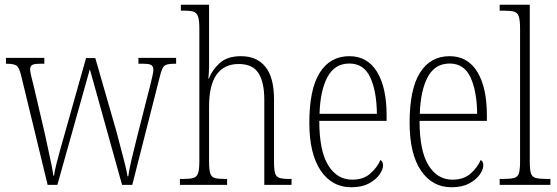

<svg xmlns="http://www.w3.org/2000/svg" viewBox="-20 -780 2350 810"><path d="M70 -458Q62 -493 51 -502Q40 -511 11 -511H5V-536H167V-511H148Q123 -511 115 -505.5Q107 -500 107 -487Q107 -479 112 -457.5Q117 -436 121 -422L170 -212Q175 -188 182.5 -154Q190 -120 196.5 -88.5Q203 -57 205 -39H208Q210 -57 218 -88.5Q226 -120 235.5 -154Q245 -188 252 -212L343 -535H382L471 -226Q477 -202 487 -165Q497 -128 506 -92.5Q515 -57 518 -36H521Q525 -65 535.5 -109.5Q546 -154 561 -213L614 -421Q619 -442 623 -459Q627 -476 627 -485Q627 -498 619.5 -504.5Q612 -511 586 -511H564V-536H723V-511H713Q684 -511 673.5 -502.5Q663 -494 654 -456L538 0H495L359 -488L222 0H181Z M739 0V-25H751Q780 -25 795 -29Q810 -33 815.5 -49Q821 -65 821 -99V-661Q821 -694 815.5 -710Q810 -726 797 -730.5Q784 -735 759 -735H743V-760H862V-500Q862 -487 861 -472.5Q860 -458 859 -448H861Q875 -485 907 -514Q939 -543 997 -543Q1063 -543 1099.5 -498.5Q1136 -454 1136 -360V-98Q1136 -65 1140.5 -49.5Q1145 -34 1159 -29.5Q1173 -25 1201 -25H1210V0H1095V-359Q1095 -433 1070.5 -471.5Q1046 -510 987 -510Q926 -510 894 -465.5Q862 -421 862 -331V-98Q862 -64 867 -48.5Q872 -33 886.5 -29Q901 -25 931 -25H938V0Z M1462 10Q1380 10 1332.5 -61Q1285 -132 1285 -262Q1285 -404 1329 -473.5Q1373 -543 1454 -543Q1530 -543 1570.5 -477Q1611 -411 1611 -294V-270H1327Q1327 -144 1364.5 -83Q1402 -22 1466 -22Q1513 -22 1542 -47.5Q1571 -73 1585 -105Q1596 -99 1596 -82Q1596 -65 1581 -43.5Q1566 -22 1536 -6Q1506 10 1462 10ZM1570 -300Q1569 -395 1542 -453.5Q1515 -512 1454 -512Q1392 -512 1361.5 -455Q1331 -398 1328 -300Z M1885 10Q1803 10 1755.5 -61Q1708 -132 1708 -262Q1708 -404 1752 -473.5Q1796 -543 1877 -543Q1953 -543 1993.5 -477Q2034 -411 2034 -294V-270H1750Q1750 -144 1787.5 -83Q1825 -22 1889 -22Q1936 -22 1965 -47.5Q1994 -73 2008 -105Q2019 -99 2019 -82Q2019 -65 2004 -43.5Q1989 -22 1959 -6Q1929 10 1885 10ZM1993 -300Q1992 -395 1965 -453.5Q1938 -512 1877 -512Q1815 -512 1784.5 -455Q1754 -398 1751 -300Z M2088 0V-25H2099Q2132 -25 2148 -29Q2164 -33 2169 -48.5Q2174 -64 2174 -98V-660Q2174 -695 2168.5 -711Q2163 -727 2148.5 -731Q2134 -735 2107 -735H2088V-760H2215V-98Q2215 -64 2220 -48.5Q2225 -33 2241 -29Q2257 -25 2290 -25H2302V0Z"/></svg>

Font: Noto Serif Condensed ExtraLight
Style: Regular
Weight: 200
Width: 3
Designer: Monotype Design Team
Foundry: Monotype Imaging Inc.
Version: Version 2.013; ttfautohint (v1.8.4.7-5d5b)